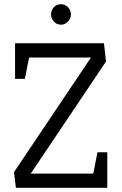

<svg xmlns="http://www.w3.org/2000/svg" viewBox="-20 -898 582 918"><path d="M56 0 47 -75 415 -623H119L99 -521H52V-691H477L487 -604L127 -68H426L446 -170H493V0ZM272 -780Q251 -780 237.5 -795Q224 -810 224 -829Q224 -849 237.5 -863.5Q251 -878 272 -878Q291 -878 305 -863.5Q319 -849 319 -829Q319 -810 305 -795Q291 -780 272 -780Z"/></svg>

Font: Kreon Light Light
Style: Regular
Weight: 300
Version: Version 2.002